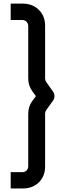

<svg xmlns="http://www.w3.org/2000/svg" viewBox="-20 -833 447 1062"><path d="M107.4 209.5H39.1V119.1H105Q117.7 119.1 127 109.9Q136.2 100.6 136.2 86.9V-204.1Q136.2 -243.2 158.7 -274.4L178.7 -301.3L158.7 -328.6Q136.2 -359.9 136.2 -398.9V-689Q136.2 -703.1 127 -712.6Q117.7 -722.2 105 -722.2H39.1V-813H107.4Q142.6 -813 170.4 -797.1Q198.2 -781.2 213.9 -753.9Q229.5 -726.6 229.5 -692.4V-398.9Q229.5 -389.6 235.4 -379.9L272.9 -327.1Q281.2 -316.4 281.2 -301.3Q281.2 -287.1 272.9 -275.9L234.9 -222.7Q229.5 -213.9 229.5 -204.1V89.8Q229.5 123.5 213.9 151.1Q198.2 178.7 170.4 194.1Q142.6 209.5 107.4 209.5Z"/></svg>

Font: Potro Sans Bangla
Style: Bold
Weight: 700
Designer: Jayed Ahsan Saad
Foundry: Codepotro
Version: Potro Sans Bangla;Version 0.996;CodepotroFonts;